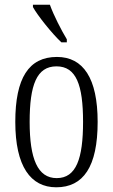

<svg xmlns="http://www.w3.org/2000/svg" viewBox="-20 -786 479 816"><path d="M241 -606H264V-619C241 -657 208 -721 192 -766H120V-756C139 -721 202 -642 241 -606ZM219 10C334 10 395 -77 395 -268C395 -453 334 -544 222 -544C102 -544 45 -454 45 -268C45 -79 110 10 219 10ZM221 -29C140 -29 106 -111 106 -268C106 -425 136 -504 220 -504C304 -504 333 -425 333 -268C333 -112 304 -29 221 -29Z"/></svg>

Font: Noto Serif Lao ExtraCondensed Light
Style: Regular
Weight: 300
Width: 2
Designer: Monotype Design Team
Foundry: Monotype Imaging Inc.
Version: Version 2.003